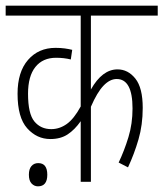

<svg xmlns="http://www.w3.org/2000/svg" viewBox="-20 -642 577 678"><path d="M537 -587H301V-326Q341 -397 395 -397Q432 -397 458 -364.5Q484 -332 484 -261Q484 -201 469 -149.5Q454 -98 432 -51L399 -68Q419 -110 433.5 -157.5Q448 -205 448 -259Q448 -363 392 -363Q368 -363 345.5 -339.5Q323 -316 301 -265V0H265V-214Q244 -184 219 -167.5Q194 -151 158 -151Q110 -151 76 -189Q42 -227 42 -311Q42 -388 79 -430.5Q116 -473 176 -473Q194 -473 208.5 -471Q223 -469 235 -466L230 -432Q206 -438 178 -438Q131 -438 105 -405.5Q79 -373 79 -311Q79 -240 101.5 -213Q124 -186 161 -186Q190 -186 215.5 -204Q241 -222 265 -266V-587H0V-622H537ZM82 -25Q82 -45 91 -55.5Q100 -66 115 -66Q147 -66 147 -25Q147 16 114 16Q101 16 91.5 6Q82 -4 82 -25Z"/></svg>

Font: Noto Sans Devanagari ExtraCondensed ExtraLight
Style: Regular
Weight: 200
Width: 2
Designer: Jelle Bosma - Monotype Design Team
Foundry: Monotype Imaging Inc.
Version: Version 2.004; ttfautohint (v1.8.4.7-5d5b)